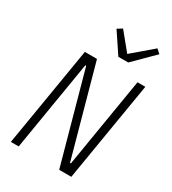

<svg xmlns="http://www.w3.org/2000/svg" viewBox="-221 -1052 1043 1166"><g transform="rotate(30 300.0 -468.5)"><path d="M210 -629H204L100 0H45L161 -698H246L420 -69H426L530 -698H585L469 0H384ZM352 -774 257 -916 291 -937 390 -816 532 -937 560 -912 421 -774Z"/></g></svg>

Font: IBM Plex Mono Light
Style: Italic
Weight: 300
Italic angle: -9°
Monospace: yes
Designer: Mike Abbink, Paul van der Laan, Pieter van Rosmalen
Foundry: Bold Monday
Version: Version 2.3